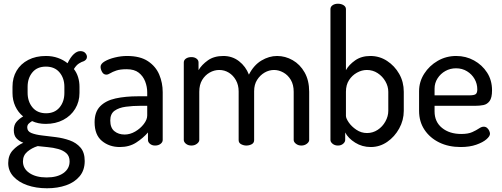

<svg xmlns="http://www.w3.org/2000/svg" viewBox="-20 -780 2690 1029"><path d="M232 229Q173 229 126 212.5Q79 196 51.5 165.5Q24 135 24 94Q24 52 48.5 25.5Q73 -1 105 -15Q83 -23 68.5 -38.5Q54 -54 54 -82Q54 -110 68 -126.5Q82 -143 104 -156Q77 -178 62 -210.5Q47 -243 47 -282V-315Q47 -364 69 -401Q91 -438 131.5 -459Q172 -480 226 -480Q261 -480 290.5 -469.5Q320 -459 342 -441Q358 -474 375.5 -490Q393 -506 410 -506Q428 -506 437 -496Q446 -486 446 -475Q446 -467 441 -461Q436 -455 429 -452Q418 -449 403.5 -440Q389 -431 376 -410Q391 -391 398.5 -366.5Q406 -342 406 -315V-282Q406 -235 383 -197Q360 -159 319 -137.5Q278 -116 225 -116Q184 -116 152 -131Q142 -125 134 -117.5Q126 -110 126 -97Q126 -76 148.5 -67Q171 -58 206 -54Q241 -50 280 -45Q319 -40 354 -27.5Q389 -15 411.5 11Q434 37 434 83Q434 132 407 164.5Q380 197 334.5 213Q289 229 232 229ZM230 171Q287 171 320 147.5Q353 124 353 85Q353 57 336 41.5Q319 26 292 18.5Q265 11 235.5 8.5Q206 6 182 3Q150 13 126.5 33Q103 53 103 85Q103 124 138 147.5Q173 171 230 171ZM227 -173Q273 -173 299 -204Q325 -235 325 -282V-315Q325 -361 299 -392Q273 -423 226 -423Q179 -423 153.5 -392Q128 -361 128 -315V-283Q128 -236 154 -204.5Q180 -173 227 -173Z M622 8Q566 8 526.5 -24.5Q487 -57 487 -125Q487 -180 517 -210.5Q547 -241 599.5 -252.5Q652 -264 721 -264H769V-285Q769 -315 758 -343.5Q747 -372 723.5 -390.5Q700 -409 659 -409Q624 -409 603.5 -402Q583 -395 571 -387.5Q559 -380 550 -380Q535 -380 527 -394.5Q519 -409 519 -422Q519 -438 541 -451Q563 -464 596 -472Q629 -480 661 -480Q731 -480 773 -452Q815 -424 833.5 -380Q852 -336 852 -286V-30Q852 -18 840.5 -9Q829 0 811 0Q795 0 784 -9Q773 -18 773 -30V-70Q747 -40 710 -16Q673 8 622 8ZM648 -59Q677 -59 704.5 -75Q732 -91 750.5 -115Q769 -139 769 -161V-213H734Q692 -213 654.5 -208Q617 -203 594 -186.5Q571 -170 571 -134Q571 -95 593 -77Q615 -59 648 -59Z M1006 0Q988 0 976.5 -9.5Q965 -19 965 -30V-445Q965 -458 976.5 -466Q988 -474 1006 -474Q1022 -474 1033 -466Q1044 -458 1044 -445V-404Q1061 -433 1094 -456.5Q1127 -480 1177 -480Q1225 -480 1261 -452Q1297 -424 1314 -380Q1340 -431 1381 -455.5Q1422 -480 1465 -480Q1509 -480 1548.5 -457.5Q1588 -435 1612.5 -392Q1637 -349 1637 -288V-30Q1637 -19 1624.5 -9.5Q1612 0 1595 0Q1578 0 1566 -9.5Q1554 -19 1554 -30V-288Q1554 -326 1538.5 -352Q1523 -378 1498.5 -391.5Q1474 -405 1449 -405Q1422 -405 1398 -391Q1374 -377 1358 -352Q1342 -327 1342 -291V-29Q1342 -14 1329 -7Q1316 0 1300 0Q1286 0 1272.5 -7Q1259 -14 1259 -29V-290Q1259 -324 1244.5 -350Q1230 -376 1206.5 -390.5Q1183 -405 1155 -405Q1128 -405 1103.5 -391Q1079 -377 1063.5 -351.5Q1048 -326 1048 -288V-30Q1048 -19 1035.5 -9.5Q1023 0 1006 0Z M1967 8Q1921 8 1883.5 -15.5Q1846 -39 1830 -70V-30Q1830 -19 1819 -9.5Q1808 0 1791 0Q1774 0 1762.5 -9.5Q1751 -19 1751 -30V-731Q1751 -744 1762.5 -752Q1774 -760 1791 -760Q1809 -760 1821.5 -752Q1834 -744 1834 -731V-404Q1850 -433 1883.5 -456.5Q1917 -480 1965 -480Q2014 -480 2054.5 -453.5Q2095 -427 2119.5 -384Q2144 -341 2144 -288V-186Q2144 -136 2119.5 -91.5Q2095 -47 2055 -19.5Q2015 8 1967 8ZM1947 -67Q1978 -67 2004 -84Q2030 -101 2045.5 -129Q2061 -157 2061 -186V-288Q2061 -317 2045.5 -344Q2030 -371 2004 -388Q1978 -405 1946 -405Q1919 -405 1893 -390.5Q1867 -376 1850.5 -350.5Q1834 -325 1834 -288V-159Q1834 -146 1849 -124Q1864 -102 1890 -84.5Q1916 -67 1947 -67Z M2449 8Q2384 8 2334 -16.5Q2284 -41 2255 -84.5Q2226 -128 2226 -186V-291Q2226 -342 2253.5 -385Q2281 -428 2326 -454Q2371 -480 2425 -480Q2477 -480 2520.5 -456Q2564 -432 2590.5 -391Q2617 -350 2617 -296Q2617 -256 2604 -238.5Q2591 -221 2571 -217Q2551 -213 2529 -213H2309V-183Q2309 -127 2349 -94.5Q2389 -62 2452 -62Q2489 -62 2511 -72Q2533 -82 2547 -91.5Q2561 -101 2572 -101Q2583 -101 2590.5 -94.5Q2598 -88 2602 -79Q2606 -70 2606 -63Q2606 -50 2587 -33.5Q2568 -17 2532.5 -4.5Q2497 8 2449 8ZM2309 -269H2494Q2521 -269 2529.5 -275.5Q2538 -282 2538 -301Q2538 -331 2523.5 -356.5Q2509 -382 2483 -398Q2457 -414 2424 -414Q2393 -414 2367 -399.5Q2341 -385 2325 -360Q2309 -335 2309 -305Z"/></svg>

Font: Dosis ExtraLight Medium
Style: Regular
Weight: 500
Version: Version 3.001; ttfautohint (v1.8.2)